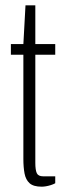

<svg xmlns="http://www.w3.org/2000/svg" viewBox="-20 -692 245 723"><path d="M137 11Q106 11 91.5 -2Q77 -15 72.5 -38.5Q68 -62 68 -93V-486H21V-526H68L76 -672H113V-526H188V-486H113V-79Q113 -52 118.5 -40Q124 -28 143 -28H188V-2Q181 2 171.5 5Q162 8 153 9.5Q144 11 137 11Z"/></svg>

Font: Archivo Condensed Thin
Style: Regular
Weight: 250
Width: 3
Designer: Hector Gatti
Foundry: Omnibus-Type
Version: Version 2.001